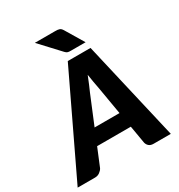

<svg xmlns="http://www.w3.org/2000/svg" viewBox="-259 -1077 1140 1221"><g transform="rotate(-30 311.0 -467.0)"><path d="M421 -277.5 385.5 -485.5Q381.5 -505 376.8 -531.8Q372 -558.5 367.5 -589.5Q355.5 -558 343.8 -531.2Q332 -504.5 323.5 -484.5L238 -277.5ZM637.5 0H511.5Q490.5 0 478.8 -9.8Q467 -19.5 462.5 -35.5L440 -166.5H192.5L138.5 -35.5Q131.5 -22 116.2 -11Q101 0 81.5 0H-46.5L301.5 -728.5H468.5ZM326 -933.5Q336.5 -933.5 344.2 -932.8Q352 -932 358 -929.8Q364 -927.5 368.8 -923Q373.5 -918.5 378.5 -910.5L459.5 -775.5H355.5Q347 -775.5 341 -775.8Q335 -776 330 -777.5Q325 -779 320.8 -781.8Q316.5 -784.5 311.5 -790L178 -933.5Z"/></g></svg>

Font: Lato ExtraBold
Style: Italic
Weight: 800
Italic angle: -7°
Designer: Lukasz Dziedzic with Adam Twardoch and Botio Nikoltchev
Foundry: tyPoland Lukasz Dziedzic
Version: Version 2.015; 2015-08-06; http://www.latofonts.com/